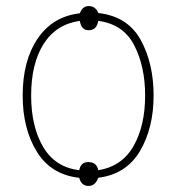

<svg xmlns="http://www.w3.org/2000/svg" viewBox="-20 -580 584 635"><path d="M488 -264Q488 -371 445 -448.5Q402 -526 305 -537Q296 -560 273 -560Q253 -560 244 -536Q155 -526 105 -453Q55 -380 55 -264Q55 -154 102 -78Q149 -2 242 8Q249 35 273 35Q295 35 305 8Q398 -4 443 -80.5Q488 -157 488 -264ZM460 -264Q460 -165 422 -97.5Q384 -30 305 -17Q300 -44 272 -44Q247 -44 242 -17Q162 -27 122.5 -94.5Q83 -162 83 -264Q83 -370 124.5 -435Q166 -500 244 -511Q249 -480 273 -480Q300 -480 305 -511Q388 -500 424 -430Q460 -360 460 -264Z"/></svg>

Font: Noto Sans Display Thin
Style: Regular
Weight: 250
Designer: Monotype Design Team
Foundry: Monotype Imaging Inc.
Version: Version 1.900